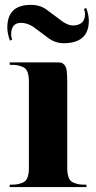

<svg xmlns="http://www.w3.org/2000/svg" viewBox="-20 -762 392 782"><path d="M169.9 -722.7Q169.9 -722.7 235.4 -673.8Q259.3 -658.2 275.4 -658.2Q326.2 -658.2 326.2 -705.1Q326.2 -714.8 322.3 -725.6L331.1 -729.5Q341.8 -701.2 341.8 -677.7Q341.8 -585.9 238.3 -585.9Q209 -585.9 181.6 -603.5L116.2 -652.3Q91.3 -668.9 65.4 -668.9Q25.4 -668.9 25.4 -621.1Q25.4 -612.3 29.3 -600.6L20.5 -596.7Q9.8 -626 9.8 -649.4Q9.8 -742.2 105.5 -742.2Q143.6 -742.2 169.9 -722.7ZM19.5 -507.8H214.8Q225.6 -507.8 230.5 -506.3Q235.4 -504.9 242.2 -498Q249 -491.2 251.5 -474.6Q253.9 -458 253.9 -429.7V-78.1Q253.9 -53.7 259.8 -38.6Q265.6 -23.4 279.3 -18.1Q293 -12.7 302.7 -11.2Q312.5 -9.8 332 -9.8V0H19.5V-9.8Q39.1 -9.8 48.8 -11.2Q58.6 -12.7 72.3 -18.1Q85.9 -23.4 91.8 -38.6Q97.7 -53.7 97.7 -78.1V-429.7Q97.7 -454.1 91.8 -469.2Q85.9 -484.4 72.3 -489.7Q58.6 -495.1 48.8 -496.6Q39.1 -498 19.5 -498Z"/></svg>

Font: spinwerad
Style: Bold
Weight: 700
Width: 7
Version: Version 0.3